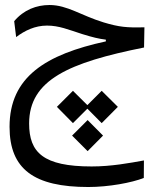

<svg xmlns="http://www.w3.org/2000/svg" viewBox="-20 -438 626 766"><path d="M332.5 308.1C413.6 308.1 505.4 291 553.7 272L554.2 202.1C497.6 212.4 423.8 226.1 345.7 226.1C152.3 226.1 96.2 170.4 96.2 54.7C96.2 -119.6 255.4 -188.5 554.7 -248.5L556.2 -329.1C486.3 -327.1 455.1 -330.1 393.6 -348.6C303.7 -376 248.5 -418 177.7 -418C125.5 -418 74.7 -398.9 36.6 -353.5L44.4 -290C78.6 -315.9 119.6 -335.9 167.5 -335.9C215.3 -335.9 252.9 -319.8 307.6 -302.2C349.6 -289.1 374.5 -283.2 402.3 -279.8V-272.9C162.1 -220.7 18.1 -130.9 18.1 67.9C18.1 237.3 116.2 308.1 332.5 308.1ZM385.7 -75.7 328.6 -18.6 271 -75.7 207 -11.7 271 53.2 328.6 -4.4 385.7 53.2 450.2 -11.7ZM329.6 41 267.6 103 329.6 165 391.1 103Z"/></svg>

Font: Cascadia Code SemiLight
Style: Regular
Weight: 350
Monospace: yes
Designer: Aaron Bell
Foundry: Saja Typeworks
Version: Version 2404.023